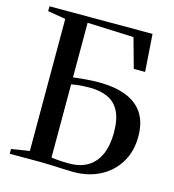

<svg xmlns="http://www.w3.org/2000/svg" viewBox="-111 -836 848 934"><g transform="rotate(15 313.5 -369.0)"><path d="M345 5.5Q331 5.5 309.5 4.8Q288 4 263.2 2.8Q238.5 1.5 214.8 0.8Q191 0 172 0H22V-24L113 -38.5V-703.5L23 -718.5V-743H542L555 -555H498L456.5 -704L223 -713.5V-438.5Q237 -440.5 252.8 -442Q268.5 -443.5 285 -445Q301.5 -446.5 317.8 -447.2Q334 -448 348.5 -448Q433.5 -448 490.2 -425.2Q547 -402.5 575.8 -357Q604.5 -311.5 604.5 -242.5Q604.5 -166.5 570.2 -110.8Q536 -55 477.5 -24.8Q419 5.5 345 5.5ZM313 -29Q370 -29 408.2 -53Q446.5 -77 465.8 -122Q485 -167 485 -230Q485 -297 464.8 -336.8Q444.5 -376.5 406.5 -394Q368.5 -411.5 315 -411.5Q297.5 -411.5 281.2 -410.5Q265 -409.5 250.5 -407.8Q236 -406 223 -403.5V-35Q232 -33.5 245.2 -32Q258.5 -30.5 275.8 -29.8Q293 -29 313 -29Z"/></g></svg>

Font: Merriweather 120pt
Style: Regular
Weight: 400
Version: Version 2.100